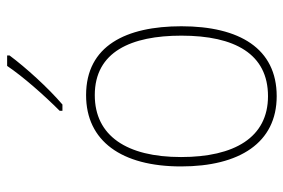

<svg xmlns="http://www.w3.org/2000/svg" viewBox="-152 -654 815 552"><g transform="rotate(-90 256.0 -377.5)"><path d="M373 -758V-765H343C312 -719 259 -659 214 -614V-606H232C280 -647 338 -711 373 -758ZM457 -264C457 -423 401 -538 259 -538C127 -538 54 -436 54 -265C54 -97 122 10 256 10C393 10 457 -97 457 -264ZM81 -265C81 -421 142 -513 259 -513C384 -513 430 -408 430 -264C430 -110 377 -15 256 -15C137 -15 81 -112 81 -265Z"/></g></svg>

Font: Noto Sans Devanagari SemiCondensed Thin
Style: Regular
Weight: 100
Width: 4
Designer: Jelle Bosma - Monotype Design Team
Foundry: Monotype Imaging Inc.
Version: Version 2.004